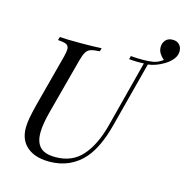

<svg xmlns="http://www.w3.org/2000/svg" viewBox="-105 -797 885 908"><g transform="rotate(15 338.0 -343.0)"><path d="M675.8 -651.6Q675.8 -631.5 661.7 -613.3Q647.6 -595.2 623.4 -580.6Q583.9 -557.3 546.8 -553.2L463.7 -234.7Q434.7 -121.8 384.7 -63.7Q354 -28.2 311.3 -8.5Q268.5 11.3 214.5 11.3Q134.7 11.3 95.2 -32.3Q66.9 -63.7 66.9 -115.3Q66.9 -139.5 72.2 -166.5Q77.4 -193.5 87.1 -232.3L154 -485.5Q160.5 -511.3 160.5 -523.4Q160.5 -540.3 148.8 -546.8Q137.1 -553.2 106.5 -554.8L111.3 -571Q143.5 -568.5 213.7 -568.5Q277.4 -568.5 316.1 -571L311.3 -554.8Q281.5 -553.2 267.3 -548.4Q253.2 -543.5 244.8 -529.8Q236.3 -516.1 228.2 -485.5L157.3 -218.5Q139.5 -152.4 139.5 -110.5Q139.5 -63.7 162.5 -40.3Q185.5 -16.9 237.1 -16.9Q319.4 -16.9 368.1 -72.2Q416.9 -127.4 442.7 -225.8L527.4 -553.2Q518.5 -552.4 501.6 -552.4Q477.4 -552.4 454.8 -554.8L458.9 -571Q481.5 -568.5 518.5 -568.5Q548.4 -568.5 570.2 -572.6Q591.9 -576.6 614.5 -593.5Q601.6 -604 592.7 -618.1Q583.9 -632.3 583.9 -648.4Q583.9 -668.5 596 -682.7Q608.1 -696.8 630.6 -696.8Q652.4 -696.8 664.1 -683.9Q675.8 -671 675.8 -651.6Z"/></g></svg>

Font: Playfair Display SC
Style: Italic
Weight: 400
Italic angle: -14°
Designer: Claus Eggers Sørensen
Foundry: Claus Eggers Sørensen
Version: Version 1.202; ttfautohint (v1.6)